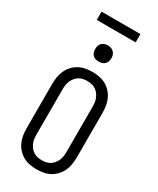

<svg xmlns="http://www.w3.org/2000/svg" viewBox="-276 -1199 1053 1283"><g transform="rotate(30 250.0 -557.0)"><path d="M250 8Q223 8 196.5 3Q170 -2 147 -14.5Q124 -27 105.5 -47Q87 -67 76 -91Q65 -115 60.5 -141.5Q56 -168 56 -195V-540Q56 -567 60.5 -593.5Q65 -620 76 -644Q87 -668 105.5 -688Q124 -708 147 -720.5Q170 -733 196.5 -738Q223 -743 250 -743Q277 -743 303.5 -738Q330 -733 353 -720.5Q376 -708 394.5 -688Q413 -668 424 -644Q435 -620 439.5 -593.5Q444 -567 444 -540V-195Q444 -168 439.5 -141.5Q435 -115 424 -91Q413 -67 394.5 -47Q376 -27 353 -14.5Q330 -2 303.5 3Q277 8 250 8ZM250 -62Q267 -62 283.5 -65.5Q300 -69 314 -78Q328 -87 338.5 -100.5Q349 -114 355.5 -129.5Q362 -145 364 -161.5Q366 -178 366 -195V-540Q366 -557 364 -573.5Q362 -590 355.5 -605.5Q349 -621 338.5 -634.5Q328 -648 314 -657Q300 -666 283.5 -669.5Q267 -673 250 -673Q233 -673 216.5 -669.5Q200 -666 186 -657Q172 -648 161.5 -634.5Q151 -621 144.5 -605.5Q138 -590 136 -573.5Q134 -557 134 -540V-195Q134 -178 136 -161.5Q138 -145 144.5 -129.5Q151 -114 161.5 -100.5Q172 -87 186 -78Q200 -69 216.5 -65.5Q233 -62 250 -62ZM250 -823Q237 -823 225 -826.5Q213 -830 204 -839Q195 -848 191.5 -860Q188 -872 188 -885Q188 -898 191.5 -910Q195 -922 204 -931Q213 -940 225 -944Q237 -948 250 -948Q263 -948 275 -944Q287 -940 296 -931Q305 -922 309 -910Q313 -898 313 -885Q313 -872 309 -860Q305 -848 296 -839Q287 -830 275 -826.5Q263 -823 250 -823ZM400 -1058H100V-1122H400Z"/></g></svg>

Font: HulyMono
Style: Regular
Weight: 400
Monospace: yes
Designer: Belleve Invis
Foundry: Belleve Invis
Version: Version 33.2.5; ttfautohint (v1.8.4)